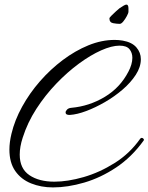

<svg xmlns="http://www.w3.org/2000/svg" viewBox="-20 -771 647 837"><path d="M211 46Q159 46 115.5 28.5Q72 11 46.5 -25.5Q21 -62 21 -119Q21 -151 30 -188Q44 -247 76.5 -306Q109 -365 154.5 -417Q200 -469 254 -509.5Q308 -550 365.5 -573.5Q423 -597 480 -597Q497 -597 515 -594Q555 -587 574.5 -564.5Q594 -542 594 -513Q594 -479 572 -445Q550 -411 514.5 -380.5Q479 -350 437.5 -326Q396 -302 356 -287Q316 -272 285 -270Q266 -269 266 -281Q266 -287 272.5 -293.5Q279 -300 291 -301Q369 -308 436.5 -348.5Q504 -389 540 -459Q548 -474 552.5 -489.5Q557 -505 557 -519Q557 -541 544.5 -556.5Q532 -572 501 -572Q467 -572 421 -551.5Q375 -531 324.5 -494Q274 -457 225.5 -406.5Q177 -356 138.5 -296.5Q100 -237 79 -171Q66 -131 66 -97Q66 -36 108 -7.5Q150 21 217 21Q275 21 344.5 1Q414 -19 480 -60.5Q546 -102 591 -166Q594 -170 598 -170Q602 -170 605.5 -166Q609 -162 606 -158Q554 -86 486.5 -41Q419 4 347 25Q275 46 211 46ZM502 -667Q489 -667 473 -670Q457 -673 457 -691Q457 -694 466.5 -703.5Q476 -713 487 -723Q498 -733 501 -735Q524 -751 531 -751Q540 -751 540 -734V-720Q540 -714 533 -701Q526 -688 517.5 -677.5Q509 -667 502 -667Z"/></svg>

Font: Allura
Style: Regular
Weight: 400
Designer: Robert E. Leuschke
Foundry: Robert E. Leuschke
Version: Version 1.110